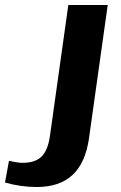

<svg xmlns="http://www.w3.org/2000/svg" viewBox="-165 -560 485 770"><path d="M-18 190Q-49 190 -81.5 185.5Q-114 181 -145 172L-129 85Q-115 88 -101 90.5Q-87 93 -74 93Q-24 93 1.5 68Q27 43 35 -13L109 -540H267L192 -6Q178 93 126 141.5Q74 190 -18 190Z"/></svg>

Font: Pathway Extreme 28pt
Style: Bold Italic
Weight: 700
Italic angle: -8°
Designer: Eduardo Rodriguez Tunni
Foundry: Eduardo Rodriguez Tunni
Version: Version 1.001;gftools[0.9.26]